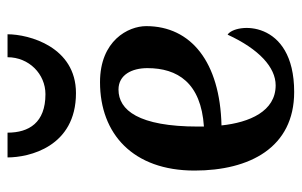

<svg xmlns="http://www.w3.org/2000/svg" viewBox="-165 -622 797 507"><g transform="rotate(-90 233.5 -368.5)"><path d="M418 -380.9C418 -428.2 379.9 -502.9 270 -502.9C133.3 -502.9 36.6 -415.5 36.6 -253.4C36.6 -107.9 97.2 9.8 244.1 9.8C437.5 9.8 426.8 -146 395.5 -166C357.4 -83 309.1 -39.1 261.7 -39.1C192.9 -39.1 163.6 -108.4 155.8 -182.1C323.2 -186 418 -262.7 418 -380.9ZM152.8 -243.7C152.8 -401.4 196.3 -454.1 250.5 -454.1C289.6 -454.1 307.1 -418.5 307.1 -377.9C307.1 -298.3 268.6 -236.3 152.8 -228.5ZM238.3 -647C163.1 -647 136.7 -690.4 136.7 -747.1H71.3C71.3 -690.4 99.1 -566.4 241.2 -566.4C363.3 -566.4 396.5 -690.4 396.5 -747.1H335.9C335.9 -690.4 291.5 -647 238.3 -647Z"/></g></svg>

Font: Amarante
Style: Regular
Weight: 400
Designer: Karolina Lach
Foundry: Sorkin Type Co.
Version: Version 1.001